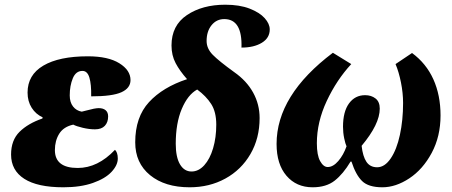

<svg xmlns="http://www.w3.org/2000/svg" viewBox="-20 -785 1917 815"><path d="M27 -129Q27 -190 63 -225.5Q99 -261 160 -282L161 -287Q132 -300 114.5 -327.5Q97 -355 97 -392Q97 -467 164 -506.5Q231 -546 353 -546Q439 -546 486.5 -516.5Q534 -487 534 -445Q534 -411 495.5 -393.5Q457 -376 367 -376Q368 -427 359.5 -455.5Q351 -484 330 -484Q302 -484 289 -452.5Q276 -421 276 -380Q276 -351 290 -333Q304 -315 327 -311L347 -316Q383 -326 399 -326Q418 -326 428.5 -317Q439 -308 439 -291Q439 -266 425 -251Q411 -236 383 -236Q359 -236 331.5 -242.5Q304 -249 291 -256Q250 -247 231.5 -217.5Q213 -188 213 -148Q213 -72 310 -72Q395 -72 468 -149Q473 -145 476.5 -135.5Q480 -126 480 -112Q480 -84 453.5 -55.5Q427 -27 374.5 -8.5Q322 10 249 10Q139 10 83 -26Q27 -62 27 -129Z M554 -181Q554 -288 612.5 -351.5Q671 -415 774 -449Q743 -484 725.5 -517Q708 -550 708 -592Q708 -677 773.5 -721Q839 -765 936 -765Q997 -765 1039.5 -748.5Q1082 -732 1103.5 -708Q1125 -684 1125 -660Q1125 -624 1091.5 -603.5Q1058 -583 1005 -583Q1009 -704 932 -704Q899 -704 878 -678Q857 -652 857 -611Q857 -579 883 -552.5Q909 -526 974 -479Q1027 -442 1054.5 -392Q1082 -342 1082 -284Q1082 -198 1043 -131Q1004 -64 936.5 -27Q869 10 785 10Q680 10 617 -41.5Q554 -93 554 -181ZM898 -256Q898 -310 876.5 -343.5Q855 -377 817 -405Q777 -383 751.5 -322.5Q726 -262 726 -175Q726 -118 744 -87.5Q762 -57 793 -57Q823 -57 847 -83.5Q871 -110 884.5 -155.5Q898 -201 898 -256Z M1154 -174Q1154 -381 1393 -561L1471 -513Q1409 -446 1367 -356.5Q1325 -267 1325 -177Q1325 -126 1339 -101Q1353 -76 1371 -76Q1394 -76 1416 -101.5Q1438 -127 1451 -164Q1446 -174 1441 -198Q1436 -222 1436 -247Q1436 -311 1461.5 -346Q1487 -381 1530 -381Q1556 -381 1574 -367Q1592 -353 1592 -324Q1592 -258 1515 -166Q1520 -121 1535.5 -98Q1551 -75 1581 -75Q1613 -75 1638.5 -112.5Q1664 -150 1677.5 -212.5Q1691 -275 1691 -348Q1691 -390 1682 -435Q1673 -480 1659 -513L1729 -560Q1789 -516 1819.5 -448.5Q1850 -381 1850 -295Q1850 -206 1812.5 -136Q1775 -66 1717.5 -28Q1660 10 1603 10Q1544 10 1517 -16.5Q1490 -43 1472 -99H1468Q1437 -47 1401 -18.5Q1365 10 1307 10Q1238 10 1196 -39Q1154 -88 1154 -174Z"/></svg>

Font: Noto Serif NarrowBlack
Style: Italic
Weight: 900
Width: 4
Italic angle: -12°
Designer: Monotype Design Team
Foundry: Monotype Imaging Inc.
Version: Version 1.001